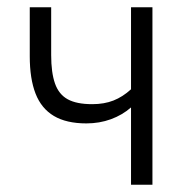

<svg xmlns="http://www.w3.org/2000/svg" viewBox="-20 -509 519 529"><path d="M341 0V-213Q317 -192 285.5 -180.5Q254 -169 218 -169Q163 -169 128.5 -189.5Q94 -210 78 -251Q62 -292 62 -354V-489H121V-357Q121 -309 131.5 -279Q142 -249 166.5 -235.5Q191 -222 234 -222Q267 -222 292.5 -232Q318 -242 341 -263V-489H400V0Z"/></svg>

Font: Nunito Sans 10pt Condensed Light
Style: Regular
Weight: 300
Width: 3
Designer: Vernon Adams
Foundry: Vernon Adams
Version: Version 3.101;gftools[0.9.27]